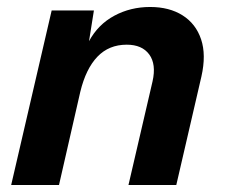

<svg xmlns="http://www.w3.org/2000/svg" viewBox="-20 -530 647 550"><path d="M12 0 128 -500H249L235 -412Q261 -460 307.5 -485Q354 -510 410 -510Q465 -510 503 -486Q541 -462 556 -417.5Q571 -373 557 -311L485 0H348L417 -297Q428 -346 407.5 -374Q387 -402 343 -402Q292 -402 259 -367.5Q226 -333 210 -267L149 0Z"/></svg>

Font: Work Sans SemiBold
Style: Italic
Weight: 600
Italic angle: -13°
Designer: Wei Huang
Foundry: Wei Huang
Version: Version 2.012; ttfautohint (v1.8.3)